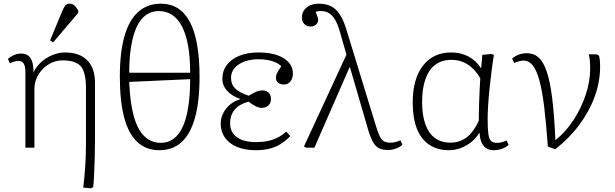

<svg xmlns="http://www.w3.org/2000/svg" viewBox="-20 -802 3339 1043"><path d="M474 221 432 217Q435 193 438 163.5Q441 134 443 102.5Q445 71 446 38.5Q447 6 447 -24V-324Q447 -408 419.5 -441Q392 -474 319 -474Q279 -474 244 -452.5Q209 -431 188 -395.5Q167 -360 167 -319V0H118V-409Q118 -442 109 -456.5Q100 -471 80 -471Q60 -471 34 -458L23 -482Q39 -496 57.5 -503.5Q76 -511 95 -511Q129 -511 145.5 -486.5Q162 -462 162 -412H164Q178 -442 204.5 -465.5Q231 -489 265 -503Q299 -517 333 -517Q412 -517 454 -474.5Q496 -432 496 -352V-41Q496 9 494.5 59Q493 109 491 150.5Q489 192 486 215ZM269 -572 252 -582 317 -739Q326 -760 333.5 -771Q341 -782 359 -782Q373 -782 383 -773.5Q393 -765 405 -745V-732Z M845 14Q774 14 726 -30.5Q678 -75 654.5 -164Q631 -253 631 -387Q631 -517 656 -605Q681 -693 731 -737.5Q781 -782 854 -782Q959 -782 1011.5 -682.5Q1064 -583 1064 -385Q1064 -252 1039.5 -163.5Q1015 -75 967 -30.5Q919 14 845 14ZM854 -26Q893 -26 923 -48Q953 -70 973 -114Q993 -158 1003 -223Q1013 -288 1013 -372L682 -357Q686 -248 706 -174Q726 -100 763 -63Q800 -26 854 -26ZM682 -407H1013Q1013 -571 969.5 -656.5Q926 -742 842 -742Q803 -742 773 -720.5Q743 -699 723 -656.5Q703 -614 692.5 -551Q682 -488 682 -407Z M1369 14Q1311 14 1268.5 -3.5Q1226 -21 1202.5 -53.5Q1179 -86 1179 -130Q1179 -175 1209 -212.5Q1239 -250 1286 -263V-264Q1240 -280 1214 -308.5Q1188 -337 1188 -374Q1188 -417 1212 -449Q1236 -481 1280 -499Q1324 -517 1383 -517Q1470 -517 1520.5 -486Q1571 -455 1571 -402Q1571 -376 1557.5 -359.5Q1544 -343 1522 -343Q1502 -343 1490.5 -353Q1479 -363 1479 -380Q1479 -388 1481.5 -396Q1484 -404 1490.5 -415Q1497 -426 1508 -442Q1489 -461 1457.5 -470.5Q1426 -480 1383 -480Q1319 -480 1277 -452Q1235 -424 1235 -379Q1235 -344 1257.5 -321.5Q1280 -299 1331 -282Q1359 -299 1374.5 -305Q1390 -311 1405 -311Q1427 -311 1439.5 -298.5Q1452 -286 1452 -264Q1452 -243 1438.5 -229.5Q1425 -216 1402 -216Q1388 -216 1371.5 -223.5Q1355 -231 1330 -250Q1280 -236 1255 -206.5Q1230 -177 1230 -132Q1230 -83 1267 -56.5Q1304 -30 1371 -30Q1405 -30 1434 -36Q1463 -42 1488 -54.5Q1513 -67 1535 -87L1557 -63Q1533 -37 1504.5 -19.5Q1476 -2 1442.5 6Q1409 14 1369 14Z M2155 -40 2166 -16Q2153 -3 2131 5Q2109 13 2088 13Q2058 13 2038.5 3Q2019 -7 2005.5 -31.5Q1992 -56 1979 -100L1881 -437H1879L1688 0H1643L1631 -6L1862 -505L1826 -631Q1814 -672 1800 -695.5Q1786 -719 1767.5 -730.5Q1749 -742 1722 -742Q1715 -742 1707.5 -741Q1700 -740 1695 -738Q1704 -714 1706.5 -706Q1709 -698 1708.5 -697Q1708 -696 1708 -692Q1708 -678 1696 -668Q1684 -658 1667 -658Q1646 -658 1633 -671.5Q1620 -685 1620 -706Q1620 -729 1631.5 -746Q1643 -763 1664 -772.5Q1685 -782 1712 -782Q1750 -782 1777.5 -768.5Q1805 -755 1825 -725Q1845 -695 1860 -647L2024 -112Q2035 -77 2044.5 -58.5Q2054 -40 2067.5 -33.5Q2081 -27 2103 -27Q2114 -27 2127 -30Q2140 -33 2155 -40Z M2420 14Q2356 14 2311.5 -16Q2267 -46 2244.5 -103.5Q2222 -161 2222 -245Q2222 -373 2277.5 -445Q2333 -517 2431 -517Q2483 -517 2524 -495.5Q2565 -474 2592 -433H2594L2600 -504L2651 -509L2663 -503Q2656 -462 2650 -413.5Q2644 -365 2639 -317Q2634 -269 2631.5 -227Q2629 -185 2629 -155Q2629 -101 2633 -73.5Q2637 -46 2648 -36Q2659 -26 2681 -26Q2691 -26 2704 -29Q2717 -32 2732 -39L2743 -15Q2729 -2 2707.5 6Q2686 14 2662 14Q2626 14 2606.5 -10.5Q2587 -35 2585 -81H2584Q2568 -53 2541.5 -31.5Q2515 -10 2483.5 2Q2452 14 2420 14ZM2427 -27Q2477 -27 2515 -56Q2553 -85 2581 -146Q2581 -169 2581.5 -195.5Q2582 -222 2583 -252Q2584 -282 2585.5 -313.5Q2587 -345 2589 -377Q2561 -426 2521 -451.5Q2481 -477 2433 -477Q2381 -477 2345.5 -451Q2310 -425 2291.5 -373.5Q2273 -322 2273 -248Q2273 -177 2290.5 -127.5Q2308 -78 2342.5 -52.5Q2377 -27 2427 -27Z M2996 9 2956 -6Q2947 -134 2936 -223Q2925 -312 2909.5 -367.5Q2894 -423 2873 -448Q2852 -473 2825 -473Q2804 -473 2773 -460L2762 -484Q2778 -498 2798.5 -505.5Q2819 -513 2843 -513Q2880 -513 2906.5 -489Q2933 -465 2951 -410.5Q2969 -356 2980 -265.5Q2991 -175 2997 -42H2999Q3052 -84 3094.5 -148.5Q3137 -213 3161.5 -286.5Q3186 -360 3186 -428Q3186 -453 3184 -474.5Q3182 -496 3178 -507H3221L3233 -501Q3237 -490 3238.5 -475Q3240 -460 3240 -440Q3240 -359 3211 -278.5Q3182 -198 3127.5 -124.5Q3073 -51 2996 9Z"/></svg>

Font: Literata ExtraLight
Style: Regular
Weight: 250
Designer: Latin by Veronika Burian and Jose Scaglione. Greek by Irene Vlachou. Cyrillic by Vera Evstafieva.
Foundry: TypeTogether
Version: Version 3.103;gftools[0.9.29]